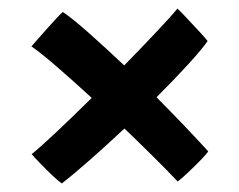

<svg xmlns="http://www.w3.org/2000/svg" viewBox="-20 -568 560 449"><path d="M127 -540Q150.5 -524 188.2 -490.5Q226 -457 270.5 -415Q311.5 -457 345.2 -492.8Q379 -528.5 395 -548Q400.5 -543 416 -526.5Q431.5 -510 446.8 -493.5Q462 -477 465.5 -472Q452.5 -453 420 -417.5Q387.5 -382 346 -340.5Q378.5 -308 409.5 -275.5Q440.5 -243 467 -214Q462 -206.5 447.5 -191.8Q433 -177 418 -163Q403 -149 395.5 -143.5Q373 -167.5 340.2 -200Q307.5 -232.5 271 -267.5Q230.5 -229.5 192 -195.5Q153.5 -161.5 124.5 -139Q117 -144 102.2 -158Q87.5 -172 73.5 -186.5Q59.5 -201 54 -207.5Q74 -223.5 112.2 -259.5Q150.5 -295.5 194.5 -339Q150 -380 112 -412.8Q74 -445.5 53.5 -459.5Q57 -463.5 67.5 -475.5Q78 -487.5 90.5 -501.5Q103 -515.5 113.2 -526.5Q123.5 -537.5 127 -540Z"/></svg>

Font: Grandstander Medium
Style: Regular
Weight: 500
Designer: Tyler Finck
Foundry: Etcetera Type Co
Version: Version 1.200; ttfautohint (v1.8.3)